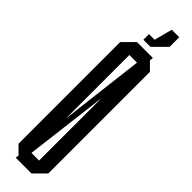

<svg xmlns="http://www.w3.org/2000/svg" viewBox="-315 -891 871 871"><g transform="rotate(45 120.5 -455.5)"><path d="M138 -788H92V-824H128L151 -911H199V-849ZM61 0 63 -16 25 -54V-706L79 -760H181L179 -743L216 -706V-54L162 0ZM145 -694H96V-293H97ZM145 -466 96 -66H145Z"/></g></svg>

Font: Commune Nuit Debout
Style: Regular
Weight: 400
Designer: Sébastien Marchal
Foundry: Sébastien Marchal
Version: Version 1.003;PS 1.3;hotconv 1.0.88;makeotf.lib2.5.647800